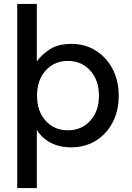

<svg xmlns="http://www.w3.org/2000/svg" viewBox="-20 -740 675 980"><path d="M68 220V-720H168V-426Q192 -461 234.5 -488.5Q277 -516 344 -516Q415 -516 470 -481Q525 -446 555.5 -386.5Q586 -327 586 -251Q586 -175 555 -115.5Q524 -56 469.5 -22Q415 12 343 12Q283 12 238.5 -11.5Q194 -35 168 -77V220ZM327 -75Q396 -75 440.5 -123.5Q485 -172 485 -252Q485 -331 440.5 -380Q396 -429 327 -429Q257 -429 213 -380Q169 -331 169 -252Q169 -172 213 -123.5Q257 -75 327 -75Z"/></svg>

Font: DM Sans Medium
Style: Regular
Weight: 500
Designer: Colophon Foundry, Jonny Pinhorn
Foundry: Colophon Foundry
Version: Version 4.004; ttfautohint (v1.8.4.7-5d5b)